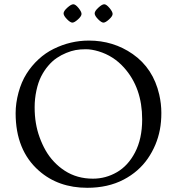

<svg xmlns="http://www.w3.org/2000/svg" viewBox="-20 -873 838 909"><path d="M54 -337.2Q54 -384.5 67.6 -434.9Q81.3 -485.4 105.5 -523.7Q129.6 -562 162.5 -592.3Q195.3 -622.6 234.1 -641.6Q313.5 -680.9 400.9 -680.9Q516.4 -680.9 608.2 -617.2Q705.3 -549.6 733.9 -425.3Q743.9 -381.6 743.9 -338.5Q743.9 -295.4 736.9 -258.9Q730 -222.4 715.5 -187.7Q700.9 -153.1 679.9 -122.6Q658.9 -92 629.8 -66.5Q600.6 -41 565.4 -22.7Q491.2 16.1 393.1 16.1Q256.1 16.1 164.3 -64.7Q54 -161.6 54 -337.2ZM286.6 -64.7Q344.5 -27.1 419.9 -27.1Q480.7 -27.1 533.7 -57.9Q586.4 -88.4 619.1 -151.1Q653.1 -215.6 653.1 -308.1Q653.1 -457.5 566.9 -553.2Q517.3 -608.6 447 -629.9Q413.8 -639.9 386.6 -639.9Q359.4 -639.9 338.1 -636Q316.9 -632.1 293.5 -622.4Q270 -612.8 248.8 -598.5Q227.5 -584.2 208.3 -561.6Q189 -539.1 174.8 -511Q160.6 -482.9 152.3 -444.1Q144 -405.3 144 -365.2Q144 -325.2 149.8 -290.6Q155.5 -256.1 167.4 -223.3Q179.2 -190.4 195.9 -161Q212.6 -131.6 235.8 -107.1Q259 -82.5 286.6 -64.7ZM322.6 -765.9Q313 -765.9 297 -782.2Q281 -798.6 281 -809.6Q281 -820.6 298.8 -836.7Q316.7 -852.8 327 -852.8Q337.4 -852.8 351.7 -835.2Q366 -817.6 366 -807Q366 -796.4 349.1 -781.1Q332.3 -765.9 322.6 -765.9ZM469.8 -765.9Q460.2 -765.9 444.2 -782.2Q428.2 -798.6 428.2 -809.6Q428.2 -820.6 445.7 -836.7Q463.1 -852.8 473.4 -852.8Q483.6 -852.8 498.4 -835.1Q513.2 -817.4 513.2 -806.9Q513.2 -796.4 496.3 -781.1Q479.5 -765.9 469.8 -765.9Z"/></svg>

Font: Linden Hill
Style: Regular
Weight: 400
Version: Version 1.202